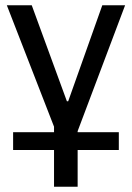

<svg xmlns="http://www.w3.org/2000/svg" viewBox="-20 -504 503 732"><path d="M30 68V0H186V-21L6 -484H101L235 -118H240L370 -484H457L276 -4V0H433V68H276V208H186V68Z"/></svg>

Font: Play
Style: Regular
Weight: 400
Designer: Jonas Hecksher
Foundry: Jonas Hecksher, Playtypeª, e-types AS
Version: Version 1.002